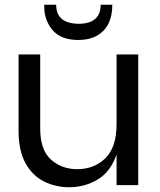

<svg xmlns="http://www.w3.org/2000/svg" viewBox="-20 -778 674 807"><path d="M58 0ZM58 0ZM271 9Q214 9 165.5 -15Q117 -39 87.5 -91.5Q58 -144 58 -229V-549H149V-238Q149 -148 194 -107.5Q239 -67 305 -67Q376 -67 423 -113Q470 -159 470 -257V-549H561V0H470V-129Q445 -56 390.5 -23.5Q336 9 271 9ZM309 -610Q236 -610 201 -651.5Q166 -693 166 -749V-758H216Q216 -680 309 -678Q403 -678 403 -758H452Q452 -686 414 -648Q376 -610 309 -610Z"/></svg>

Font: Ulagadi Sans
Style: Regular
Weight: 400
Designer: Ninad Kale (Devanagari), Jonny Pinhorn (Latin)
Foundry: Indian Type Foundry
Version: Version 3.01;March 29, 2020;FontCreator 12.0.0.2522 64-bit; 